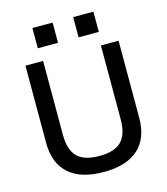

<svg xmlns="http://www.w3.org/2000/svg" viewBox="-135 -1041 1003 1155"><g transform="rotate(-15 367.0 -464.0)"><path d="M368 10Q225 10 151 -56.5Q77 -123 77 -250V-730H187V-270Q187 -176 230 -133Q273 -90 367 -90Q461 -90 504 -133Q547 -176 547 -270V-730H657V-250Q657 -123 583.5 -56.5Q510 10 368 10ZM430 -812V-938H556V-812ZM176 -812V-938H302V-812Z"/></g></svg>

Font: M PLUS 1 Thin Medium
Style: Regular
Weight: 500
Version: Version 1.001